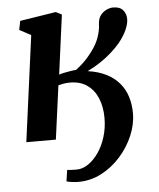

<svg xmlns="http://www.w3.org/2000/svg" viewBox="-54 -614 710 858"><g transform="rotate(-5 301.0 -185.5)"><path d="M46.5 0 110 -475 58.5 -502.5 66.5 -542.5 228.5 -568 254.5 -554.5 219 -288Q226.5 -291 240.8 -294Q255 -297 270.5 -299.5Q286 -302 296 -302.5Q313 -315.5 325.8 -327.2Q338.5 -339 349.5 -351.5Q360.5 -364 371.5 -379Q394 -409 404.5 -439.2Q415 -469.5 416 -498.5Q417 -521.5 428 -536.2Q439 -551 455 -558.5Q471 -566 485 -566Q515.5 -566 529.5 -549.2Q543.5 -532.5 543.5 -509Q543.5 -488.5 531.5 -461.2Q519.5 -434 496 -405Q479 -385 456.8 -365Q434.5 -345 407 -326.5Q379.5 -308 347.5 -292.5Q395.5 -285.5 430.5 -267.8Q465.5 -250 488.2 -223Q511 -196 521.8 -161.5Q532.5 -127 532.5 -87.5Q532.5 -38 511.2 12.2Q490 62.5 452.5 104.5Q415 146.5 366.5 171.8Q318 197 263 197Q250 197 233.5 194.8Q217 192.5 210 190L217.5 139.5Q224 140 235.2 140.8Q246.5 141.5 259.5 141.5Q286 141.5 311.5 124.5Q337 107.5 358 77.5Q379 47.5 391.5 7.5Q404 -32.5 404 -78Q404 -127 388.2 -165.5Q372.5 -204 341.2 -226.2Q310 -248.5 263.5 -248.5Q248.5 -248.5 235.8 -246.2Q223 -244 211.5 -241L179 0Z"/></g></svg>

Font: Merriweather 20pt
Style: Bold Italic
Weight: 700
Italic angle: -7.8°
Version: Version 2.101